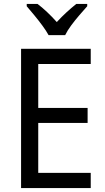

<svg xmlns="http://www.w3.org/2000/svg" viewBox="-20 -964 540 984"><path d="M445 0H88V-714H445V-636H176V-411H429V-334H176V-78H445ZM229 -784Q217 -806 197.5 -832.5Q178 -859 156.5 -885Q135 -911 117 -932V-944H172Q195 -927 221 -902.5Q247 -878 271 -851Q297 -879 321 -901Q345 -923 371 -944H427V-932Q410 -913 387.5 -887Q365 -861 345 -834Q325 -807 314 -784Z"/></svg>

Font: Noto Sans Gujarati SemiCondensed
Style: Regular
Weight: 400
Width: 4
Designer: Jelle Bosma - Monotype Design Team, Universal Thirst
Foundry: Monotype Imaging Inc.
Version: Version 2.106; ttfautohint (v1.8.4.7-5d5b)